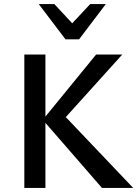

<svg xmlns="http://www.w3.org/2000/svg" viewBox="-20 -927 677 947"><path d="M483 0 191 -336 454 -658H583L278 -320L286 -369L637 0ZM100 0V-658H204V0ZM303 -733 321 -796 425 -907H502L370 -733ZM303 -733 171 -907H248L353 -794L370 -733Z"/></svg>

Font: Ysabeau Infant SemiBold
Style: Regular
Weight: 600
Designer: Christian Thalmann (Catharsis Fonts)
Version: Version 2.002; featfreeze: ss01,ss02,lnum